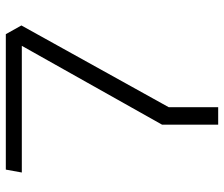

<svg xmlns="http://www.w3.org/2000/svg" viewBox="-75 -695 770 660"><g transform="rotate(-90 310.0 -365.0)"><path d="M211.5 0H271.5V-170L552.5 -676.5L522.5 -730H57L47 -675H482.5L211.5 -193Z"/></g></svg>

Font: Monaspace Krypton ExtraLight
Style: Regular
Weight: 200
Designer: Riley Cran & the Lettermatic Team
Foundry: Lettermatic
Version: Version 1.101 (Monaspace Krypton)